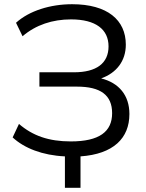

<svg xmlns="http://www.w3.org/2000/svg" viewBox="-20 -734 693 911"><path d="M288 157H362V8C518 -3 594 -78 594 -193C594 -282 544 -341 460 -362C533 -388 577 -445 577 -522C577 -639 490 -714 322 -714C219 -714 119 -683 56 -626L87 -562C150 -616 229 -642 317 -642C435 -642 495 -594 495 -514C495 -434 438 -391 331 -391H167V-323H345C457 -323 512 -283 512 -197C512 -109 451 -63 316 -63C211 -63 135 -90 70 -146L40 -82C95 -31 181 3 288 8Z"/></svg>

Font: Poppy and Pepper
Style: Regular
Weight: 400
Designer: Thy Ha
Foundry: Thy Ha
Version: Version 0.001;Glyphs 3.2 (3227)